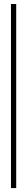

<svg xmlns="http://www.w3.org/2000/svg" viewBox="-20 -770 135 954"><path d="M34.5 164.5V-750H60.5V164.5Z"/></svg>

Font: Imbue 50pt ExtraBold
Style: Regular
Weight: 800
Designer: Tyler Finck
Foundry: Etcetera Type Company
Version: Version 1.102; ttfautohint (v1.8.3)